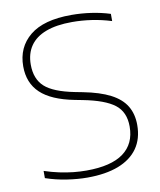

<svg xmlns="http://www.w3.org/2000/svg" viewBox="-85 -817 746 893"><g transform="rotate(-10 288.5 -370.0)"><path d="M256 9Q210.5 9 159.2 1.2Q108 -6.5 60 -23V-57Q96 -45 130.2 -37.8Q164.5 -30.5 196.2 -27.2Q228 -24 257 -24Q374 -24 432 -66.8Q490 -109.5 490 -191Q490 -260 444.5 -295Q399 -330 296 -350L260 -357Q152 -378 101.5 -425.8Q51 -473.5 51 -552Q51 -642 116.2 -695.5Q181.5 -749 312 -749Q359.5 -749 406 -742.2Q452.5 -735.5 495 -722V-688Q448.5 -702.5 402.5 -709.2Q356.5 -716 310 -716Q236 -716 186.5 -697.2Q137 -678.5 112 -642.2Q87 -606 87 -554Q87 -486 127.5 -449.2Q168 -412.5 267 -393L303 -386Q382.5 -370.5 431.5 -345Q480.5 -319.5 503.2 -281.8Q526 -244 526 -192Q526 -127 494.5 -82.2Q463 -37.5 402.8 -14.2Q342.5 9 256 9Z"/></g></svg>

Font: Encode Sans SC Expanded Thin
Style: Regular
Weight: 250
Width: 7
Designer: Multiple Designers
Foundry: Impallari Type
Version: Version 3.002